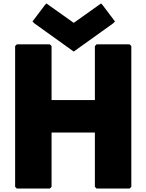

<svg xmlns="http://www.w3.org/2000/svg" viewBox="-20 -1090 852 1117"><path d="M649 -965 578 -1059 568 -1070 409 -957 250 -1070 240 -1059 169 -965 180 -954 409 -790 638 -954ZM532 -319V-3L542 7H734L744 -3V-822L734 -832H542L532 -822V-508H280V-822L270 -832H78L68 -822V-3L78 7H270L280 -3V-319Z"/></svg>

Font: Hussar Woodtype
Style: Ultra
Weight: 900
Foundry: Cannot Into Space Fonts
Version: Version 1.07